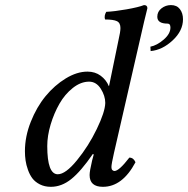

<svg xmlns="http://www.w3.org/2000/svg" viewBox="-20 -718 733 748"><path d="M164.1 -148.9Q164.1 -39.1 205.1 -39.1Q235.4 -39.1 280 -93.8Q324.7 -148.4 356.9 -215.1Q389.2 -281.7 390.1 -316.9Q390.1 -344.7 372.6 -372.3Q355 -399.9 327.1 -399.9Q294.9 -399.9 263.9 -375.5Q232.9 -351.1 211.7 -314Q190.4 -276.9 177.2 -232.7Q164.1 -188.5 164.1 -148.9ZM77.1 -128.9Q77.1 -186 99.9 -243.4Q122.6 -300.8 157.5 -343.3Q192.4 -385.7 236.1 -412.4Q279.8 -439 320.8 -439Q350.6 -439 372.3 -422.9Q394 -406.7 403.8 -382.8H404.8L441.9 -563Q449.2 -594.2 449.2 -608.9Q449.2 -628.9 435.5 -635.5Q421.9 -642.1 389.2 -642.1Q384.8 -656.7 394 -671.9Q425.8 -673.3 472.9 -681.6Q520 -689.9 541 -698.2Q554.2 -698.2 554.2 -686Q554.2 -685.1 550.8 -671.9Q547.4 -658.7 541.5 -634Q535.6 -609.4 529.8 -583L423.8 -121.1Q414.1 -78.6 414.1 -66.9Q414.1 -58.6 418 -55.2Q421.9 -51.8 425.8 -51.8Q443.8 -51.8 483.9 -104Q500 -104 507.8 -85.9Q457 9.8 380.9 9.8Q329.1 9.8 329.1 -36.1Q329.1 -51.3 338.9 -92.8L345.2 -116.2L341.8 -118.2Q295.4 -50.8 257.8 -20.5Q220.2 9.8 178.2 9.8Q154.3 9.8 135.7 0.5Q117.2 -8.8 106.4 -22.9Q95.7 -37.1 88.9 -56.4Q82 -75.7 79.6 -93Q77.1 -110.4 77.1 -128.9ZM646 -698.2Q668.9 -698.2 680.9 -682.4Q692.9 -666.5 692.9 -643.1Q692.9 -598.1 652.8 -560.8Q612.8 -523.4 566.9 -519L565.9 -536.1Q591.3 -541 617.7 -563.7Q644 -586.4 644 -610.8Q644 -626 632.8 -626Q592.8 -626 592.8 -652.8Q592.8 -672.9 609.1 -685.5Q625.5 -698.2 646 -698.2Z"/></svg>

Font: Common Serif News
Style: Italic
Weight: 450
Italic angle: -12°
Designer: Philipp H. Poll, Khaled Hosny
Foundry: Stefan Peev, Context Ltd.
Version: Version 1.026